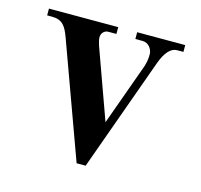

<svg xmlns="http://www.w3.org/2000/svg" viewBox="-78 -559 687 656"><g transform="rotate(15 265.0 -231.0)"><path d="M18 -450H35C72 -450 85 -431 99 -392L246 12H278L422 -388C437 -430 456 -450 478 -450H500V-474H330V-450H356C377 -450 391 -430 391 -412C391 -396 389 -384 384 -368L305 -149L216 -396C212 -408 210 -418 210 -424C210 -441 223 -450 234 -450H263V-474H18Z"/></g></svg>

Font: Old Standard
Style: Bold
Weight: 700
Designer: Alexey Kryukov <alexios@thessalonica.org.ru>
Version: Version 2.0.2